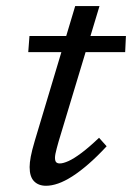

<svg xmlns="http://www.w3.org/2000/svg" viewBox="-20 -602 434 632"><path d="M73 -430.5 77 -483.5H394.5L392 -430.5ZM173 -136.5Q169.5 -124.5 166.8 -114Q164 -103.5 162.5 -95.8Q161 -88 161 -83Q161 -72 165 -68Q169 -64 177 -64Q188 -64 205.8 -72Q223.5 -80 248.5 -98.8Q273.5 -117.5 306 -148.5L331 -120.5Q299.5 -86.5 271.2 -62Q243 -37.5 218 -21.5Q193 -5.5 171.5 2Q150 9.5 131.5 9.5Q106.5 9.5 92 -5.5Q77.5 -20.5 77.5 -52Q77.5 -66 81.2 -86.2Q85 -106.5 94.5 -138.5L227.5 -582H307.5Z"/></svg>

Font: Newsreader 10pt
Style: Italic
Weight: 400
Italic angle: -17°
Version: Version 1.003